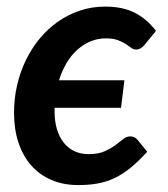

<svg xmlns="http://www.w3.org/2000/svg" viewBox="-20 -540 496 568"><path d="M415.5 -91 388 -125C382 -132.7 374.7 -136.5 366 -136.5C358 -136.5 350.7 -133.8 344 -128.2C337.3 -122.8 329.6 -116.8 320.8 -110.2C311.9 -103.8 301.3 -97.8 289 -92.2C276.7 -86.8 261 -84 242 -84C226 -84 211.8 -87.1 199.2 -93.2C186.8 -99.4 176.2 -108 167.8 -119C159.2 -130 152.8 -143.2 148.2 -158.5C143.8 -173.8 141.5 -190.8 141.5 -209.5V-221H338L348 -302.5H154.5C160.5 -321.5 168.1 -338.7 177.2 -354C186.4 -369.3 197 -382.3 209 -393C221 -403.7 234.1 -411.9 248.2 -417.8C262.4 -423.6 277.3 -426.5 293 -426.5C307.7 -426.5 319.6 -424.8 328.8 -421.2C337.9 -417.8 345.6 -414 351.8 -410C357.9 -406 363.2 -402.2 367.8 -398.8C372.2 -395.2 377.3 -393.5 383 -393.5C387.7 -393.5 392 -394.7 396 -397C400 -399.3 403.3 -402.2 406 -405.5L441.5 -448.5C423.2 -472.5 402.1 -490.5 378.2 -502.5C354.4 -514.5 325.5 -520.5 291.5 -520.5C265.2 -520.5 240.3 -516.6 216.8 -508.8C193.2 -500.9 171.5 -490 151.5 -476C131.5 -462 113.5 -445.3 97.5 -426C81.5 -406.7 67.8 -385.3 56.5 -362C45.2 -338.7 36.5 -313.8 30.5 -287.5C24.5 -261.2 21.5 -234.2 21.5 -206.5C21.5 -174.2 25.8 -144.8 34.5 -118.5C43.2 -92.2 55.7 -69.7 72 -51C88.3 -32.3 108.2 -17.9 131.8 -7.8C155.2 2.4 181.8 7.5 211.5 7.5C232.5 7.5 251.8 5.9 269.2 2.8C286.8 -0.4 303.5 -5.8 319.5 -13.5C335.5 -21.2 351.2 -31.3 366.8 -44C382.2 -56.7 398.5 -72.3 415.5 -91Z"/></svg>

Font: Lato
Style: Bold Italic
Weight: 700
Italic angle: -7°
Designer: Lukasz Dziedzic
Foundry: tyPoland Lukasz Dziedzic
Version: Version 2.007; 2014-02-27